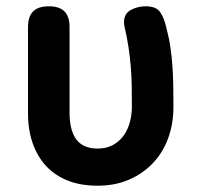

<svg xmlns="http://www.w3.org/2000/svg" viewBox="-20 -580 640 610"><path d="M69 -494Q69 -527 85 -543.5Q101 -560 135 -560Q169 -560 185 -543.5Q201 -527 201 -494V-221Q201 -197 205.5 -176.5Q210 -156 220 -140.5Q230 -125 247.5 -116.5Q265 -108 290 -108Q319 -108 340 -120Q361 -132 374 -151Q387 -170 393 -193.5Q399 -217 399 -241Q399 -275 398.5 -306.5Q398 -338 395.5 -368Q393 -398 388.5 -428.5Q384 -459 376 -494Q375 -498 374.5 -501.5Q374 -505 374 -509Q374 -537 396 -548.5Q418 -560 442 -560Q476 -560 488.5 -542Q501 -524 508 -494Q517 -460 521.5 -429Q526 -398 528 -367.5Q530 -337 530.5 -305.5Q531 -274 531 -240Q531 -187 514.5 -141.5Q498 -96 466.5 -62.5Q435 -29 390.5 -9.5Q346 10 290 10Q237 10 196 -6Q155 -22 127 -52Q99 -82 84 -124.5Q69 -167 69 -220Z"/></svg>

Font: Maple Mono Normal NL
Style: Bold
Weight: 700
Monospace: yes
Designer: subframe7536
Version: Version 7.000